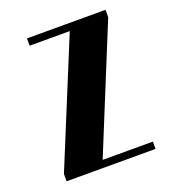

<svg xmlns="http://www.w3.org/2000/svg" viewBox="-99 -569 568 643"><g transform="rotate(-20 185.0 -247.5)"><path d="M30 0V-26L212 -469H69V-495H349V-469L168 -26H347V0Z"/></g></svg>

Font: Moniqa Black Heading
Style: Regular
Weight: 900
Designer: Rajesh Rajput
Foundry: Rajesh Rajput
Version: Version 1.000